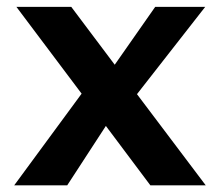

<svg xmlns="http://www.w3.org/2000/svg" viewBox="-20 -554 660 574"><path d="M29 -533.5 224 -274 22.5 0H181L296.5 -177.5L429.5 0H595L389.5 -272.5L593.5 -533.5H444L323 -360.5L193 -533.5Z"/></svg>

Font: Monaspace Argon
Style: Bold
Weight: 700
Designer: Riley Cran & the Lettermatic Team
Foundry: Lettermatic
Version: Version 1.000 (Monaspace Argon)